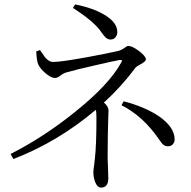

<svg xmlns="http://www.w3.org/2000/svg" viewBox="-20 -816 870 874"><path d="M440 38Q423 38 413 12Q405 -9 405 -32Q405 -42 408 -60Q410 -79 412 -95Q419 -156 419 -279Q419 -307 416 -316Q245 -171 41 -92L28 -115Q178 -191 321 -306Q476 -430 531 -530Q536 -538 535 -541Q534 -544 525 -543Q500 -539 410 -518Q326 -499 285 -487Q270 -484 254 -471Q241 -461 230 -461Q213 -461 188 -482Q163 -503 154 -523Q147 -538 145 -582L162 -588Q164 -585 170 -577Q183 -556 192 -548Q206 -534 222 -534Q257 -534 373 -555Q471 -573 518 -584Q533 -588 548 -599Q558 -607 564 -607Q582 -607 613 -583.5Q644 -560 644 -546Q644 -536 619 -523Q600 -513 596 -507Q534 -423 453 -349Q474 -331 474 -313Q474 -306 473 -287Q470 -208 470 -94Q470 -77 472 -41Q473 -14 473 -5Q473 38 440 38ZM745 -150Q733 -150 724.5 -156.5Q716 -163 705 -180Q631 -288 533 -337L543 -355Q642 -329 706 -285Q775 -236 775 -181Q775 -168 766.5 -159Q758 -150 745 -150ZM483 -636Q471 -636 460 -646Q454 -652 440 -671Q437 -675 436 -677Q401 -723 312 -780L322 -796Q402 -780 453 -750Q514 -715 514 -670Q514 -656 505.5 -646Q497 -636 483 -636Z"/></svg>

Font: GenRyuMin TW R
Style: Regular
Weight: 400
Version: Version 1.501;PS 1;hotconv 16.6.51;makeotf.lib2.5.65220